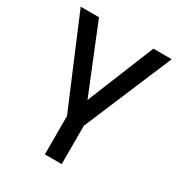

<svg xmlns="http://www.w3.org/2000/svg" viewBox="-183 -904 959 1027"><g transform="rotate(30 297.0 -390.0)"><path d="M349 0H245V-237L16 -780H129L297 -366L465 -780H578L349 -237Z"/></g></svg>

Font: Cooper Hewitt
Style: Regular
Weight: 707
Designer: Village Type and Design LLC
Foundry: Cooper Hewitt Smithsonian Design Museum
Version: 1.000